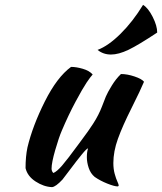

<svg xmlns="http://www.w3.org/2000/svg" viewBox="-20 -749 666 789"><path d="M369.1 -22Q352.1 -36.1 344.5 -59.1Q336.9 -82 336.9 -103Q336.9 -124.5 341.8 -139.2Q336.9 -139.6 316.2 -114.3Q295.4 -88.9 269.5 -54.2Q243.7 -19.5 236.8 -11.2Q209 18.6 193.8 20Q159.7 18.6 126.2 -3.2Q92.8 -24.9 85 -58.1Q85 -106 92.8 -143.1Q113.8 -231.4 164.1 -331.8Q214.4 -432.1 272 -474.1Q293.5 -474.1 320.3 -466.3Q347.2 -458.5 360.8 -442.9Q352.1 -433.6 335.9 -409.7Q319.8 -385.7 290.5 -331.1Q261.2 -276.4 233.9 -211.9Q222.2 -185.1 207 -132.6Q191.9 -80.1 191.9 -56.2Q191.9 -45.4 199.2 -38.1Q213.4 -43.5 235.1 -68.6Q256.8 -93.8 300.8 -153.8Q303.7 -158.2 318.4 -177.7Q333 -197.3 341.3 -209Q349.6 -220.7 362.1 -239.7Q374.5 -258.8 383.5 -276.6Q392.6 -294.4 398.9 -311Q408.2 -335.9 415 -352.3Q421.9 -368.7 439.2 -397Q456.5 -425.3 477.1 -444.8Q502.9 -444.8 532.7 -434.8Q562.5 -424.8 571.8 -413.1Q558.1 -379.9 520.8 -305.4Q483.4 -231 464.6 -178.7Q445.8 -126.5 445.8 -79.1Q445.8 -54.2 451.4 -34.2Q457 -14.2 462.4 -2.7Q467.8 8.8 467.8 13.2Q467.8 14.6 466.8 15.6Q465.8 16.6 464.8 16.6L463.9 17.1Q450.2 17.1 420.9 5.4Q391.6 -6.3 369.1 -22ZM567.9 -729Q588.9 -716.3 607.4 -679.7Q626 -643.1 626 -615.2Q548.8 -564 508.1 -544.4Q467.3 -524.9 436 -524.9Q404.3 -524.9 380.9 -543.9Q425.3 -560.5 475.6 -610.4Q525.9 -660.2 567.9 -729Z"/></svg>

Font: Kaushan Script
Style: Regular
Weight: 400
Designer: Pablo Impallari
Foundry: Pablo Impallari
Version: Version 1.002